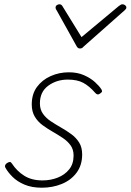

<svg xmlns="http://www.w3.org/2000/svg" viewBox="-20 -856 609 895"><path d="M175 19Q128 19 94 4.5Q60 -10 38.5 -31.5Q17 -53 6 -73Q2 -79 4 -85.5Q6 -92 13 -96Q21 -101 26 -101Q31 -101 36 -93Q59 -58 93.5 -36.5Q128 -15 178 -15Q216 -15 249 -28Q282 -41 302.5 -66.5Q323 -92 323 -131Q323 -159 309 -178.5Q295 -198 272.5 -213Q250 -228 225.5 -242Q201 -256 178.5 -272.5Q156 -289 142 -312.5Q128 -336 128 -369Q128 -418 152.5 -451Q177 -484 216.5 -501.5Q256 -519 301 -519Q341 -519 371.5 -505.5Q402 -492 422.5 -473.5Q443 -455 453 -439Q457 -432 455 -428Q453 -424 445 -419Q440 -415 434.5 -416Q429 -417 424 -423Q396 -455 368 -470Q340 -485 296 -485Q244 -485 205 -456.5Q166 -428 166 -374Q166 -346 180 -326Q194 -306 216.5 -291Q239 -276 264.5 -261.5Q290 -247 312.5 -230.5Q335 -214 349 -191.5Q363 -169 363 -136Q363 -86 337 -51Q311 -16 268 1.5Q225 19 175 19ZM551 -836Q558 -836 563.5 -831.5Q569 -827 569 -821Q569 -817 567 -814.5Q565 -812 561 -808L370 -639Q365 -633 361 -631.5Q357 -630 353 -630Q349 -630 345.5 -631.5Q342 -633 338 -639L244 -808Q242 -810 240.5 -813.5Q239 -817 239 -820Q239 -828 245 -832Q251 -836 256 -836Q261 -836 264 -834.5Q267 -833 270 -829L360 -683L534 -828Q541 -833 544 -834.5Q547 -836 551 -836Z"/></svg>

Font: Playwrite US Trad Thin
Style: Regular
Weight: 250
Designer: Veronika Burian, José Scaglione
Foundry: TypeTogether
Version: Version 1.003